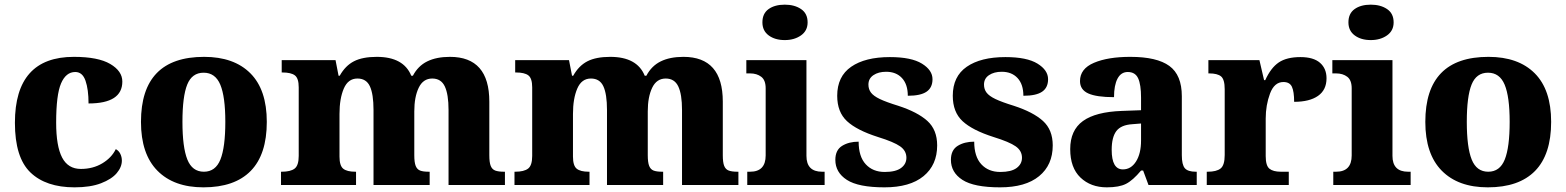

<svg xmlns="http://www.w3.org/2000/svg" viewBox="-20 -794 6721 824"><path d="M44 -267Q44 -550 297 -550Q401 -550 453 -519.5Q505 -489 505 -444Q505 -350 360 -350Q360 -410 347 -447.5Q334 -485 303 -485Q263 -485 242 -436Q221 -387 221 -268Q221 -167 246.5 -118Q272 -69 327 -69Q379 -69 419 -93Q459 -117 477 -154Q490 -147 496.5 -133.5Q503 -120 503 -105Q503 -77 481 -51Q459 -25 413.5 -7.5Q368 10 300 10Q177 10 110.5 -54Q44 -118 44 -267Z M585 -271Q585 -550 856 -550Q984 -550 1054.5 -479.5Q1125 -409 1125 -271Q1125 -131 1056 -60.5Q987 10 853 10Q726 10 655.5 -61.5Q585 -133 585 -271ZM947 -271Q947 -379 925.5 -430.5Q904 -482 854 -482Q804 -482 783.5 -431Q763 -380 763 -271Q763 -162 784 -109.5Q805 -57 855 -57Q905 -57 926 -109.5Q947 -162 947 -271Z M1186 -57H1189Q1227 -57 1244.5 -70.5Q1262 -84 1262 -125V-419Q1262 -458 1245.5 -470.5Q1229 -483 1192 -483H1189V-536H1420L1433 -469H1438Q1462 -512 1499 -531Q1536 -550 1597 -550Q1712 -550 1745 -469H1752Q1774 -511 1813.5 -530.5Q1853 -550 1911 -550Q2080 -550 2080 -358V-128Q2080 -97 2086 -82Q2092 -67 2105.5 -62Q2119 -57 2143 -57H2147V0H1905V-322Q1905 -389 1889 -423Q1873 -457 1835 -457Q1796 -457 1777 -417.5Q1758 -378 1758 -316V-128Q1758 -97 1764 -82Q1770 -67 1783 -62Q1796 -57 1820 -57H1824V0H1583V-322Q1583 -390 1567.5 -423.5Q1552 -457 1514 -457Q1474 -457 1455.5 -414Q1437 -371 1437 -305V-122Q1437 -83 1453 -70Q1469 -57 1505 -57H1508V0H1186Z M2188 -57H2191Q2229 -57 2246.5 -70.5Q2264 -84 2264 -125V-419Q2264 -458 2247.5 -470.5Q2231 -483 2194 -483H2191V-536H2422L2435 -469H2440Q2464 -512 2501 -531Q2538 -550 2599 -550Q2714 -550 2747 -469H2754Q2776 -511 2815.5 -530.5Q2855 -550 2913 -550Q3082 -550 3082 -358V-128Q3082 -97 3088 -82Q3094 -67 3107.5 -62Q3121 -57 3145 -57H3149V0H2907V-322Q2907 -389 2891 -423Q2875 -457 2837 -457Q2798 -457 2779 -417.5Q2760 -378 2760 -316V-128Q2760 -97 2766 -82Q2772 -67 2785 -62Q2798 -57 2822 -57H2826V0H2585V-322Q2585 -390 2569.5 -423.5Q2554 -457 2516 -457Q2476 -457 2457.5 -414Q2439 -371 2439 -305V-122Q2439 -83 2455 -70Q2471 -57 2507 -57H2510V0H2188Z M3252 -698Q3252 -736 3278.5 -755Q3305 -774 3348 -774Q3390 -774 3418 -755Q3446 -736 3446 -698Q3446 -662 3417.5 -642Q3389 -622 3348 -622Q3306 -622 3279 -642Q3252 -662 3252 -698ZM3187 -57H3199Q3266 -57 3266 -127V-415Q3266 -450 3247 -464.5Q3228 -479 3199 -479H3183V-536H3441V-125Q3441 -57 3508 -57H3519V0H3187Z M3565 -108Q3565 -150 3594 -168Q3623 -186 3665 -186Q3665 -122 3695.5 -89Q3726 -56 3777 -56Q3824 -56 3847 -73Q3870 -90 3870 -117Q3870 -147 3843 -166Q3816 -185 3748 -206Q3657 -235 3615 -274Q3573 -313 3573 -383Q3573 -466 3633 -507.5Q3693 -549 3799 -549Q3891 -549 3936.5 -521Q3982 -493 3982 -454Q3982 -418 3956.5 -400.5Q3931 -383 3876 -383Q3876 -432 3851 -459Q3826 -486 3783 -486Q3750 -486 3728.5 -471.5Q3707 -457 3707 -431Q3707 -411 3718 -396.5Q3729 -382 3756 -369Q3783 -356 3835 -340Q3918 -313 3960 -275Q4002 -237 4002 -170Q4002 -86 3943.5 -38Q3885 10 3776 10Q3664 10 3614.5 -22Q3565 -54 3565 -108Z M4061 -108Q4061 -150 4090 -168Q4119 -186 4161 -186Q4161 -122 4191.5 -89Q4222 -56 4273 -56Q4320 -56 4343 -73Q4366 -90 4366 -117Q4366 -147 4339 -166Q4312 -185 4244 -206Q4153 -235 4111 -274Q4069 -313 4069 -383Q4069 -466 4129 -507.5Q4189 -549 4295 -549Q4387 -549 4432.5 -521Q4478 -493 4478 -454Q4478 -418 4452.5 -400.5Q4427 -383 4372 -383Q4372 -432 4347 -459Q4322 -486 4279 -486Q4246 -486 4224.5 -471.5Q4203 -457 4203 -431Q4203 -411 4214 -396.5Q4225 -382 4252 -369Q4279 -356 4331 -340Q4414 -313 4456 -275Q4498 -237 4498 -170Q4498 -86 4439.5 -38Q4381 10 4272 10Q4160 10 4110.5 -22Q4061 -54 4061 -108Z M4573 -154Q4573 -235 4627.5 -274.5Q4682 -314 4795 -318L4877 -321V-375Q4877 -431 4864.5 -458Q4852 -485 4820 -485Q4791 -485 4776 -456.5Q4761 -428 4761 -377Q4686 -377 4650.5 -393Q4615 -409 4615 -446Q4615 -499 4675 -524.5Q4735 -550 4831 -550Q4945 -550 4998.5 -511Q5052 -472 5052 -381V-128Q5052 -87 5065 -72Q5078 -57 5112 -57H5116V0H4909L4886 -62H4877Q4842 -20 4812.5 -5Q4783 10 4730 10Q4661 10 4617 -32Q4573 -74 4573 -154ZM4877 -191V-264L4840 -261Q4791 -258 4771 -231.5Q4751 -205 4751 -151Q4751 -67 4799 -67Q4834 -67 4855.5 -101Q4877 -135 4877 -191Z M5159 -57H5163Q5201 -57 5218.5 -71Q5236 -85 5236 -129V-411Q5236 -453 5220.5 -466Q5205 -479 5169 -479H5166V-536H5385L5405 -450H5410Q5434 -503 5468 -526Q5502 -549 5561 -549Q5617 -549 5645 -524.5Q5673 -500 5673 -458Q5673 -408 5636.5 -382.5Q5600 -357 5534 -357Q5534 -401 5524.5 -421.5Q5515 -442 5488 -442Q5449 -442 5430.5 -392.5Q5412 -343 5412 -285V-124Q5412 -83 5428 -70Q5444 -57 5477 -57H5511V0H5159Z M5767 -698Q5767 -736 5793.5 -755Q5820 -774 5863 -774Q5905 -774 5933 -755Q5961 -736 5961 -698Q5961 -662 5932.5 -642Q5904 -622 5863 -622Q5821 -622 5794 -642Q5767 -662 5767 -698ZM5702 -57H5714Q5781 -57 5781 -127V-415Q5781 -450 5762 -464.5Q5743 -479 5714 -479H5698V-536H5956V-125Q5956 -57 6023 -57H6034V0H5702Z M6097 -271Q6097 -550 6368 -550Q6496 -550 6566.5 -479.5Q6637 -409 6637 -271Q6637 -131 6568 -60.5Q6499 10 6365 10Q6238 10 6167.5 -61.5Q6097 -133 6097 -271ZM6459 -271Q6459 -379 6437.5 -430.5Q6416 -482 6366 -482Q6316 -482 6295.5 -431Q6275 -380 6275 -271Q6275 -162 6296 -109.5Q6317 -57 6367 -57Q6417 -57 6438 -109.5Q6459 -162 6459 -271Z"/></svg>

Font: Noto Serif ExtraBold
Style: Regular
Weight: 800
Designer: Monotype Design Team
Foundry: Monotype Imaging Inc.
Version: Version 1.001